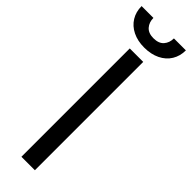

<svg xmlns="http://www.w3.org/2000/svg" viewBox="-320 -885 886 886"><g transform="rotate(45 123.5 -442.0)"><path d="M166 0H78.1V-707H166ZM122.1 -756.8Q79.1 -756.8 46.4 -772.9Q13.7 -789.1 -3.9 -817.9Q-21.5 -846.7 -21.5 -883.8H55.7Q55.7 -855.5 72.3 -836.4Q88.9 -817.4 122.1 -817.4Q156.2 -817.4 172.9 -836.4Q189.5 -855.5 189.5 -883.8H267.6Q267.6 -846.7 250 -817.9Q232.4 -789.1 199.2 -772.9Q166 -756.8 122.1 -756.8Z"/></g></svg>

Font: Pretendard Std Variable
Style: Regular
Weight: 400
Designer: Base glyphs from Inter by Rasmus Andersson; Hangeul glyphs from Noto Sans CJK(Source Han Sans) by Jang Soo-young and Kan
Foundry: Kil Hyung-jin
Version: Version 1.309;Glyphs 3.2 (3225)